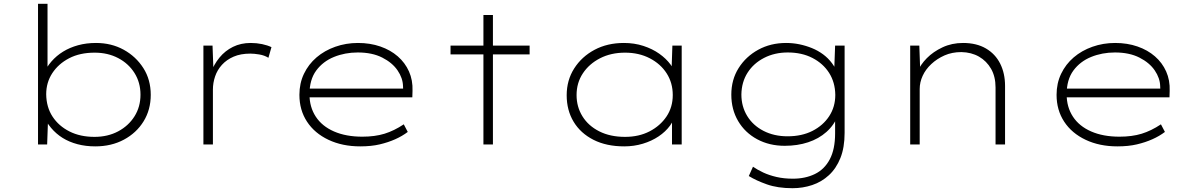

<svg xmlns="http://www.w3.org/2000/svg" viewBox="-20 -760 6276 1010"><path d="M481 10Q431 10 387.5 -1.5Q344 -13 309.5 -34.5Q275 -56 248.5 -87.5Q222 -119 207 -157L233 -140L228 0H180V-740H230V-387L208 -369Q224 -406 250.5 -436.5Q277 -467 312 -488.5Q347 -510 390.5 -522Q434 -534 485 -534Q566 -534 630.5 -498.5Q695 -463 734 -402Q773 -341 773 -261Q773 -183 735.5 -122Q698 -61 632 -25.5Q566 10 481 10ZM477 -40Q547 -40 601.5 -69Q656 -98 687.5 -148Q719 -198 719 -262Q719 -326 687.5 -376Q656 -426 601.5 -454.5Q547 -483 478 -483Q400 -483 343.5 -453.5Q287 -424 255 -375Q223 -326 223 -264Q224 -196 256.5 -146.5Q289 -97 345.5 -68.5Q402 -40 477 -40Z M1050 0V-520H1098L1103 -385L1088 -375Q1105 -421 1134.5 -457Q1164 -493 1205.5 -513.5Q1247 -534 1299 -534Q1330 -534 1358.5 -528Q1387 -522 1408 -512L1392 -456Q1371 -469 1344 -473.5Q1317 -478 1297 -478Q1246 -478 1209 -462Q1172 -446 1147.5 -419Q1123 -392 1111.5 -358Q1100 -324 1100 -289V0Z M1875 10Q1781 10 1708 -24.5Q1635 -59 1595 -120Q1555 -181 1555 -261Q1555 -322 1579 -372Q1603 -422 1645 -458Q1687 -494 1743.5 -514Q1800 -534 1863 -534Q1927 -534 1980.5 -515.5Q2034 -497 2072.5 -463.5Q2111 -430 2131.5 -384Q2152 -338 2150 -282L2149 -248H1597V-294H2122L2101 -283L2100 -307Q2099 -349 2071.5 -389.5Q2044 -430 1991 -457Q1938 -484 1862 -484Q1795 -484 1737 -460.5Q1679 -437 1643.5 -389Q1608 -341 1608 -264Q1608 -197 1641 -146.5Q1674 -96 1737 -68.5Q1800 -41 1886 -41Q1952 -41 2002.5 -56.5Q2053 -72 2104 -106L2125 -66Q2096 -44 2059 -27.5Q2022 -11 1977.5 -0.5Q1933 10 1875 10Z M2523 0V-681H2573V0ZM2350 -474V-520H2766V-474Z M3264 10Q3170 10 3102 -24.5Q3034 -59 2997.5 -119.5Q2961 -180 2961 -259Q2961 -338 3000.5 -400Q3040 -462 3107.5 -498Q3175 -534 3262 -534Q3317 -534 3364.5 -518.5Q3412 -503 3448 -477.5Q3484 -452 3507 -421Q3530 -390 3536 -360L3512 -369L3517 -520H3566V0H3515V-144L3533 -168Q3528 -131 3504.5 -99Q3481 -67 3444.5 -42.5Q3408 -18 3361.5 -4Q3315 10 3264 10ZM3268 -40Q3341 -40 3397 -69Q3453 -98 3486 -147Q3519 -196 3519 -260Q3519 -324 3487 -374Q3455 -424 3398 -453.5Q3341 -483 3268 -483Q3194 -483 3136.5 -453.5Q3079 -424 3046 -374Q3013 -324 3013 -260Q3013 -198 3044 -148Q3075 -98 3132.5 -69Q3190 -40 3268 -40Z M4149 230Q4071 230 4014.5 210Q3958 190 3919 166L3941 117Q3964 133 3995 147.5Q4026 162 4065 171Q4104 180 4151 180Q4216 180 4266.5 155.5Q4317 131 4345 78Q4373 25 4373 -58V-141L4388 -153Q4368 -102 4327.5 -66Q4287 -30 4231 -11.5Q4175 7 4108 7Q4027 7 3963 -27.5Q3899 -62 3863 -123Q3827 -184 3827 -262Q3827 -341 3865.5 -402Q3904 -463 3969 -498.5Q4034 -534 4115 -534Q4151 -534 4185 -527Q4219 -520 4251 -507Q4283 -494 4310 -474Q4337 -454 4357 -427Q4377 -400 4389 -368L4368 -380L4373 -520H4423V-61Q4423 16 4401 71Q4379 126 4340.5 161.5Q4302 197 4252.5 213.5Q4203 230 4149 230ZM4123 -43Q4198 -43 4254 -71.5Q4310 -100 4342 -149Q4374 -198 4374 -261Q4373 -327 4341.5 -376.5Q4310 -426 4254 -455Q4198 -484 4124 -484Q4055 -484 3999.5 -455.5Q3944 -427 3912.5 -377.5Q3881 -328 3880 -263Q3880 -200 3910.5 -150Q3941 -100 3996.5 -71.5Q4052 -43 4123 -43Z M4768 0V-520H4816L4821 -381L4807 -383Q4822 -420 4855.5 -454Q4889 -488 4938 -511Q4987 -534 5046 -534Q5117 -534 5166.5 -505Q5216 -476 5241.5 -425Q5267 -374 5267 -308V0H5217V-300Q5217 -357 5193.5 -398Q5170 -439 5130 -462Q5090 -485 5037 -486Q4988 -486 4948.5 -468.5Q4909 -451 4879 -423Q4849 -395 4833.5 -361Q4818 -327 4818 -292V0H4794Q4789 0 4783 0Q4777 0 4768 0Z M5858 10Q5764 10 5691 -24.5Q5618 -59 5578 -120Q5538 -181 5538 -261Q5538 -322 5562 -372Q5586 -422 5628 -458Q5670 -494 5726.5 -514Q5783 -534 5846 -534Q5910 -534 5963.5 -515.5Q6017 -497 6055.5 -463.5Q6094 -430 6114.5 -384Q6135 -338 6133 -282L6132 -248H5580V-294H6105L6084 -283L6083 -307Q6082 -349 6054.5 -389.5Q6027 -430 5974 -457Q5921 -484 5845 -484Q5778 -484 5720 -460.5Q5662 -437 5626.5 -389Q5591 -341 5591 -264Q5591 -197 5624 -146.5Q5657 -96 5720 -68.5Q5783 -41 5869 -41Q5935 -41 5985.5 -56.5Q6036 -72 6087 -106L6108 -66Q6079 -44 6042 -27.5Q6005 -11 5960.5 -0.5Q5916 10 5858 10Z"/></svg>

Font: Lexend Peta ExtraLight
Style: Regular
Weight: 250
Version: Version 1.007